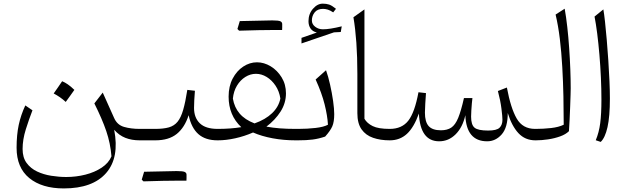

<svg xmlns="http://www.w3.org/2000/svg" viewBox="-20 -785 3538 1074"><path d="M554.7 -267.1 617.7 -126.5Q634.8 -86.4 673.6 -75.2Q712.4 -64 761.2 -64H761.7V0H761.2Q716.8 0 681.4 -13.9Q646 -27.8 618.7 -59.1Q648.9 96.7 573.7 182.9Q498.5 269 336.9 269Q214.4 269 143.6 210.9Q72.8 152.8 72.8 41.5Q72.8 -30.3 84.7 -86.2Q96.7 -142.1 121.6 -195.3L161.6 -168Q142.6 -119.1 124.5 -61.8Q106.4 -4.4 106.4 48.3Q106.4 96.2 128.9 126.7Q151.4 157.2 187.5 174.3Q223.6 191.4 266.6 198.2Q309.6 205.1 350.6 205.1Q405.8 205.1 457.8 191.9Q509.8 178.7 548.8 152.8Q587.9 127 603.5 89.4Q597.7 16.6 574.5 -51.5Q551.3 -119.6 507.8 -206.5ZM327.6 -330.6Q342.3 -324.7 359.1 -313.2Q376 -301.8 396 -282.2Q384.3 -265.6 372.3 -248.8Q360.4 -231.9 347.7 -214.8Q332.5 -229 315.2 -241Q297.9 -252.9 280.3 -262.2Q292.5 -279.3 304 -295.9Q315.4 -312.5 327.6 -330.6Z M973.6 225.6Q903.3 225.6 782.2 229.5Q775.9 223.1 772.9 219.7Q781.7 189.5 786.1 175.8Q932.6 171.9 967.8 171.9Q1002.9 171.9 1013.2 176.8Q1023.4 181.6 1023.4 192.4V211.4Q1023.4 219.2 1022.9 225.6ZM761.7 0Q747.1 0 747.1 -30.8V-33.2Q747.1 -64 761.7 -64H848.1Q894.5 -64 924.6 -72.5Q954.6 -81.1 973.4 -104.2Q992.2 -127.4 1004.6 -170.4Q1017.1 -213.4 1027.8 -282.2L1070.3 -277.3Q1067.9 -248.5 1066.7 -224.6Q1065.4 -200.7 1065.4 -181.2Q1065.4 -126.5 1097.9 -95.2Q1130.4 -64 1197.3 -64H1197.8V0H1197.3Q1128.9 0 1089.6 -34.9Q1050.3 -69.8 1035.2 -140.6Q1013.2 -71.8 968.8 -35.9Q924.3 0 848.6 0Z M1417.5 -436.5Q1457 -436.5 1494.1 -414.1Q1531.2 -391.6 1555.4 -352.3Q1579.6 -313 1579.6 -262.7Q1579.6 -208.5 1549.6 -161.1Q1519.5 -113.8 1470.2 -76.7Q1504.9 -70.3 1544.9 -67.1Q1585 -64 1633.8 -64H1634.3V0H1633.8Q1565.9 0 1504.6 -11.5Q1443.4 -22.9 1395.5 -43.9Q1347.7 -22.9 1296.1 -11.5Q1244.6 0 1197.8 0Q1183.1 0 1183.1 -30.8V-33.2Q1183.1 -64 1197.8 -64Q1270.5 -64 1329.6 -73.7Q1258.8 -140.1 1258.8 -244.6Q1258.8 -302.2 1281.5 -345.5Q1304.2 -388.7 1340.6 -412.6Q1377 -436.5 1417.5 -436.5ZM1411.6 -372.1Q1380.4 -372.1 1352.3 -354.5Q1324.2 -336.9 1305.4 -305.7Q1286.6 -274.4 1282.7 -233.4Q1291 -184.1 1320.6 -149.7Q1350.1 -115.2 1403.8 -94.7Q1464.8 -116.2 1502 -151.9Q1539.1 -187.5 1548.3 -233.9Q1542 -274.9 1521.2 -305.9Q1500.5 -336.9 1471.7 -354.5Q1442.9 -372.1 1411.6 -372.1ZM1508.8 -617.2Q1438.5 -617.2 1317.4 -613.3Q1311 -619.6 1308.1 -623Q1316.9 -653.3 1321.3 -667Q1467.8 -670.9 1502.9 -670.9Q1538.1 -670.9 1548.3 -666Q1558.6 -661.1 1558.6 -650.4V-631.3Q1558.6 -623.5 1558.1 -617.2Z M1724.6 -670.4Q1724.6 -649.4 1743.2 -635.3Q1761.7 -621.1 1786.1 -621.1Q1824.2 -621.1 1891.6 -637.7L1886.2 -606L1848.1 -604L1666.5 -542V-573.2L1752.4 -603Q1728.5 -608.9 1717 -625.7Q1705.6 -642.6 1705.6 -666.5Q1705.6 -707 1730.5 -735.8Q1755.4 -764.6 1785.6 -764.6Q1805.2 -764.6 1820.8 -759.5Q1836.4 -754.4 1859.4 -735.8L1843.8 -715.8Q1827.1 -727.1 1813.5 -731.2Q1799.8 -735.4 1787.1 -735.4Q1755.9 -735.4 1740.2 -715.8Q1724.6 -696.3 1724.6 -670.4ZM1634.3 0Q1619.6 0 1619.6 -30.8V-33.2Q1619.6 -64 1634.3 -64H1648.4Q1699.2 -64 1745.4 -69.3Q1791.5 -74.7 1814.5 -87.4Q1811.5 -138.2 1795.9 -200.9Q1780.3 -263.7 1745.6 -340.3L1803.7 -392.1Q1815.9 -358.4 1826.4 -311.8Q1836.9 -265.1 1843.3 -220.2Q1849.6 -175.3 1849.6 -146.5Q1849.6 -103.5 1838.9 -78.6Q1828.1 -53.7 1798.8 -21Q1762.7 -8.8 1728.8 -4.4Q1694.8 0 1646 0Z M2018.6 -732.4V-120.6Q2033.2 -95.2 2064.9 -79.6Q2096.7 -64 2159.7 -64H2160.2V0H2159.7Q2107.9 0 2066.9 -14.2Q2025.9 -28.3 2002.4 -61.5Q1979 -94.7 1979 -151.9V-372.1Q1979 -466.8 1973.4 -545.7Q1967.8 -624.5 1957 -688.5Z M2705.1 5.4Q2588.4 5.4 2583 -140.6Q2567.9 -72.8 2528.6 -33.7Q2489.3 5.4 2436.5 5.4Q2330.6 5.4 2323.2 -149.9Q2295.4 -72.3 2256.1 -36.1Q2216.8 0 2160.2 0Q2145.5 0 2145.5 -30.8V-33.2Q2145.5 -64 2160.2 -64Q2228 -64 2263.9 -109.9Q2299.8 -155.8 2320.8 -269L2362.8 -264.2Q2360.8 -238.3 2358.9 -205.1Q2356.9 -171.9 2356.9 -154.8Q2356.9 -103 2377.9 -79.6Q2398.9 -56.2 2446.3 -56.2Q2481.9 -56.2 2504.4 -71.3Q2526.9 -86.4 2543 -125.5Q2559.1 -164.6 2575.2 -236.3H2622.6Q2621.1 -225.6 2619.4 -206.3Q2617.7 -187 2616.5 -166.7Q2615.2 -146.5 2615.2 -132.8Q2615.2 -86.4 2634.8 -70.6Q2654.3 -54.7 2710.4 -54.7Q2758.3 -54.7 2774.4 -70.6Q2790.5 -86.4 2790.5 -115.2Q2790.5 -132.8 2784.9 -177.7Q2779.3 -222.7 2765.1 -275.9L2815.4 -295.4Q2836.9 -179.7 2870.4 -121.8Q2903.8 -64 2973.1 -64H2976.6V0H2975.1Q2917.5 0 2880.1 -40Q2842.8 -80.1 2820.3 -152.8Q2820.3 -71.8 2786.4 -33.2Q2752.4 5.4 2705.1 5.4Z M3138.7 -736.3Q3147 -690.4 3153.3 -633.5Q3159.7 -576.7 3163.8 -515.9Q3168 -455.1 3170.2 -397.2Q3172.4 -339.4 3172.4 -291Q3172.4 -281.7 3171.6 -254.2Q3170.9 -226.6 3169.4 -189.7Q3168 -152.8 3166.3 -116Q3164.6 -79.1 3162.6 -51.3Q3144.5 -33.2 3113 -22Q3081.5 -10.7 3045.7 -5.4Q3009.8 0 2976.6 0Q2961.9 0 2961.9 -30.8V-33.2Q2961.9 -64 2976.6 -64Q3020 -64 3062.7 -68.8Q3105.5 -73.7 3133.3 -87.4Q3133.3 -164.1 3131.6 -246.3Q3129.9 -328.6 3125.2 -410.4Q3120.6 -492.2 3111.6 -567.1Q3102.5 -642.1 3087.9 -703.6Z M3355 -732.4Q3359.4 -708 3364.3 -663.3Q3369.1 -618.7 3374 -562.7Q3378.9 -506.8 3382.8 -447Q3386.7 -387.2 3389.2 -331.8Q3391.6 -276.4 3391.6 -233.9Q3391.6 -133.3 3378.2 -73.7Q3364.7 -14.2 3340.3 8.8L3312.5 -0.5Q3330.6 -43.9 3337.4 -95.7Q3344.2 -147.5 3344.2 -228.5Q3344.2 -286.6 3341.3 -350.8Q3338.4 -415 3333 -478.5Q3327.6 -542 3320.6 -597.4Q3313.5 -652.8 3305.7 -692.4Z"/></svg>

Font: Pinar-FD Light
Style: Regular
Weight: 300
Designer: Amin Abedi
Version: Version 2.000